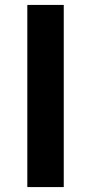

<svg xmlns="http://www.w3.org/2000/svg" viewBox="-20 -760 370 780"><path d="M91 0H239V-740H91Z"/></svg>

Font: Genne Gothic Bold
Style: Regular
Weight: 700
Designer: Ryoko NISHIZUKA (kana & ideographs); Paul D. Hunt (Latin, Greek & Cyrillic); Wenlong ZHANG (bopomofo); Sandoll Communica
Foundry: Adobe Systems Incorporated
Version: Version 1.004;PS 1.004;hotconv 16.6.51;makeotf.lib2.5.65220